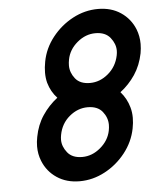

<svg xmlns="http://www.w3.org/2000/svg" viewBox="-50 -704 617 752"><g transform="rotate(-5 259.0 -328.0)"><path d="M251.5 -88.9Q290.5 -88.9 323.2 -116.5Q356 -144 363.8 -182.6Q366.2 -194.8 366.2 -205.6Q366.2 -233.9 347.2 -257.6Q328.1 -281.2 289.1 -281.2Q250 -281.2 217.3 -253.9Q184.6 -226.6 176.3 -182.6Q174.3 -172.4 174.3 -163.1Q174.3 -136.7 193.4 -112.8Q212.4 -88.9 251.5 -88.9ZM307.1 -375Q346.2 -375 378.9 -402.6Q411.6 -430.2 420.4 -473.6Q422.4 -483.4 422.4 -492.2Q422.4 -519 403.1 -543.2Q383.8 -567.4 344.7 -567.4Q305.7 -567.4 272.9 -539.8Q240.2 -512.2 232.9 -473.6Q230.5 -461.4 230.5 -450.2Q230.5 -422.4 249.3 -398.7Q268.1 -375 307.1 -375ZM422.4 -328.6Q446.3 -301.8 456.5 -265.6Q461.9 -246.6 461.9 -224.6Q461.9 -204.6 457.5 -182.6Q447.3 -130.9 413.6 -88.1Q379.9 -45.4 332.5 -20.3Q285.2 4.9 233.4 4.9Q181.6 4.9 144 -20.3Q106.4 -45.4 89.4 -87.9Q78.6 -114.7 78.6 -145Q78.6 -163.1 82.5 -182.6Q91.3 -229.5 115.5 -265.6Q139.6 -301.8 174.3 -328.6Q149.9 -354.5 139.6 -390.6Q134.8 -409.2 134.8 -430.7Q134.8 -450.7 139.2 -473.6Q148.9 -525.4 182.6 -568.1Q216.3 -610.8 263.7 -636Q311 -661.1 362.8 -661.1Q414.6 -661.1 452.1 -636Q489.7 -610.8 506.8 -568.4Q517.6 -541 517.6 -510.3Q517.6 -492.7 514.2 -473.6Q504.9 -426.8 480.7 -390.6Q456.5 -354.5 422.4 -328.6Z"/></g></svg>

Font: Lambda
Style: Italic
Weight: 400
Italic angle: -11°
Designer: GGBotNet
Version: 0.22